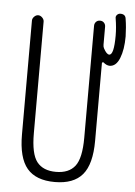

<svg xmlns="http://www.w3.org/2000/svg" viewBox="-55 -812 609 863"><g transform="rotate(5 250.0 -380.5)"><path d="M59.6 -190.4V-704.1Q59.6 -713.9 67.9 -722.2Q76.2 -730.5 85.9 -730.5Q95.7 -730.5 104 -722.2Q112.3 -713.9 112.3 -704.1V-200.2Q112.3 -107.4 140.1 -71.8Q168 -36.1 226.1 -36.1Q284.2 -36.1 312 -71.8Q339.8 -107.4 339.8 -200.2V-705.1Q339.8 -715.8 346.7 -723.1Q353.5 -730.5 364.7 -730.5Q376 -730.5 382.8 -723.1Q389.6 -715.8 389.6 -705.1V-624Q389.6 -614.3 393.6 -607.4Q407.2 -582 418.9 -582Q440.4 -582 440.4 -669.9Q440.4 -706.1 433.6 -747.1Q431.6 -755.9 438 -762.7Q444.3 -769.5 453.1 -769.5Q476.6 -769.5 478.5 -748Q484.4 -711.9 485.4 -669.9Q485.4 -610.4 469.7 -571.3Q454.1 -532.2 424.8 -532.2Q411.1 -532.2 396.5 -544.9Q392.6 -546.9 389.6 -542V-190.4Q389.6 -85 349.6 -37.6Q309.6 9.8 224.6 9.8Q139.6 9.8 99.6 -37.6Q59.6 -85 59.6 -190.4Z"/></g></svg>

Font: Rounded-X Mgen+ 2m light
Style: Regular
Weight: 200
Designer: [Source Han Sans]
Ryoko NISHIZUKA  (kana & ideographs); Paul D. Hunt (Latin, Greek & Cyrillic); Wenlong ZHANG  (bopomofo
Version: Version 1.059.20150602